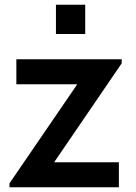

<svg xmlns="http://www.w3.org/2000/svg" viewBox="-20 -790 574 810"><path d="M339.5 -646.5H216V-770H339.5ZM20 0V-16.5L306 -434.5H49V-540H493.5V-523L208.5 -105.5H481.5V0Z"/></svg>

Font: Vortex Mix
Style: Bold
Weight: 700
Designer: Mikhail Sharanda
Foundry: Mikhail Sharanda
Version: Version 4.504;Glyphs 3.1.2 (3151)